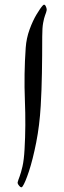

<svg xmlns="http://www.w3.org/2000/svg" viewBox="-20 -870 273 817"><path d="M89.4 -667Q92.3 -707.5 106 -744.9Q119.6 -782.2 136 -809.3Q152.3 -836.4 162.1 -846.7Q169.4 -855 174.8 -843.3Q180.2 -831.5 178.2 -824.7Q176.8 -817.4 172.1 -805.7Q167.5 -793.9 163.6 -772.7Q159.7 -751.5 159.7 -714.4Q159.7 -631.8 158.4 -559.3Q157.2 -486.8 153.3 -419.9Q148.4 -335.9 134 -263.4Q119.6 -190.9 103.3 -141.4Q86.9 -91.8 75.7 -76.2Q70.8 -68.8 62.3 -78.6Q53.7 -88.4 55.2 -94.7Q57.6 -104 63.5 -119.1Q69.3 -134.3 75.7 -161.9Q82 -189.5 84.5 -235.4Q90.3 -334.5 85.9 -443.8Q81.5 -553.2 89.4 -667Z"/></svg>

Font: Awami Nastaliq
Style: Regular
Weight: 400
Designer: Peter Martin, SIL International
Foundry: SIL International
Version: Version 3.100